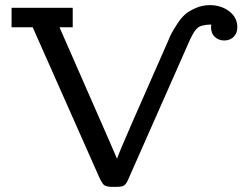

<svg xmlns="http://www.w3.org/2000/svg" viewBox="-20 -725 975 745"><path d="M24.9 -619.1V-694.8H262.2V-619.1H210.9L404.8 -176.8L434.1 -108.9Q439.9 -127.9 490.2 -243.2L630.9 -563Q639.6 -584 645.3 -595Q650.9 -606 666.5 -630.4Q682.1 -654.8 697.5 -668.5Q712.9 -682.1 739 -693.6Q765.1 -705.1 793.9 -705.1Q837.9 -705.1 869.4 -681.2Q900.9 -657.2 900.9 -619.1Q900.9 -596.2 886.5 -582Q872.1 -567.9 850.1 -567.9Q829.1 -567.9 814 -581.5Q798.8 -595.2 798.8 -620.1Q798.8 -622.1 799.3 -625Q799.8 -627.9 799.8 -629.9Q760.7 -628.9 746.3 -616.5Q731.9 -604 715.8 -567.9L477.1 -27.8Q469.2 -9.8 460.7 -4.9Q452.1 0 433.1 0H410.2Q390.1 -1 382.6 -8.1Q375 -15.1 363.8 -40L106.9 -619.1Z"/></svg>

Font: CMU Concrete
Style: Bold
Weight: 700
Version: Version 0.7.0